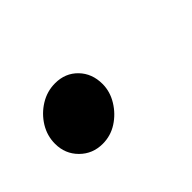

<svg xmlns="http://www.w3.org/2000/svg" viewBox="-38 -220 325 325"><g transform="rotate(-45 125.0 -57.0)"><path d="M75.9 7.7Q51.7 7.7 35.2 -8.8Q18.7 -25.3 18.7 -49.5Q18.7 -68.6 28.8 -85.1Q39 -101.6 55.5 -111.8Q72 -122 91.3 -122Q115.7 -122 131.5 -105.7Q147.3 -89.4 147.3 -64.3Q147.3 -46 137.1 -29.4Q126.9 -12.8 111 -2.6Q95 7.7 75.9 7.7Z"/></g></svg>

Font: Red Hat Display VF
Style: Italic
Weight: 300
Italic angle: -12°
Designer: Pentagram, MCKL
Foundry: Pentagram, MCKL
Version: Version 1.010